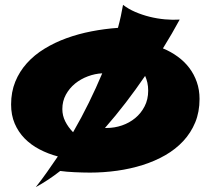

<svg xmlns="http://www.w3.org/2000/svg" viewBox="-20 -685 876 794"><path d="M805.2 -275.9Q805.2 -222.2 787.4 -179Q769.5 -135.7 738 -101.8Q706.5 -67.9 663.6 -43.2Q620.6 -18.6 570.3 -2.7Q520 13.2 464.4 21Q408.7 28.8 352.1 28.8Q336.4 28.8 320.3 28.3Q304.2 27.8 288.1 27.1Q272 26.4 256.8 25.1Q241.7 23.9 229 22Q204.1 41.5 179 58.1Q153.8 74.7 127.9 88.9Q152.3 58.1 174.8 26.1Q197.3 -5.9 219.2 -38.1Q178.7 -48.8 143.3 -67.4Q107.9 -85.9 81.8 -112.5Q55.7 -139.2 40.8 -174.1Q25.9 -209 25.9 -252.9Q25.9 -304.7 43.2 -347.2Q60.5 -389.6 91.3 -423.8Q122.1 -458 164.1 -483.6Q206.1 -509.3 255.1 -527.1Q304.2 -544.9 358.4 -555.4Q412.6 -565.9 467.8 -569.8Q474.6 -594.7 479.7 -618.4Q484.9 -642.1 488.8 -665Q510.7 -647.9 539.1 -635.7Q567.4 -623.5 598.6 -615.7Q629.9 -607.9 662.1 -605Q694.3 -602.1 723.1 -604Q707.5 -575.2 690.2 -545.4Q672.9 -515.6 653.8 -484.9Q687 -471.2 714.8 -450.9Q742.7 -430.7 762.7 -404.3Q782.7 -377.9 793.9 -345.7Q805.2 -313.5 805.2 -275.9ZM282.2 -138.2Q317.4 -199.2 347.4 -260.3Q377.4 -321.3 402.8 -381.8Q373 -380.4 343.5 -369.4Q314 -358.4 290.5 -339.4Q267.1 -320.3 252.4 -293.5Q237.8 -266.6 237.8 -233.9Q237.8 -207 249.8 -183.1Q261.7 -159.2 282.2 -138.2ZM580.1 -371.1Q541.5 -314.5 500 -260.5Q458.5 -206.5 414.1 -155.8H421.9Q453.6 -155.8 484.4 -166.3Q515.1 -176.8 539.3 -196.8Q563.5 -216.8 578.1 -245.4Q592.8 -273.9 592.8 -310.1Q592.8 -328.1 589.4 -343.3Q585.9 -358.4 580.1 -371.1Z"/></svg>

Font: Shojumaru
Style: Regular
Weight: 400
Version: Version 1.001